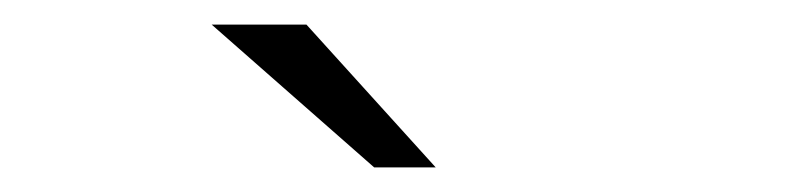

<svg xmlns="http://www.w3.org/2000/svg" viewBox="-20 -715 640 156"><path d="M284 -579 152 -695H229L334 -579Z"/></svg>

Font: Red Hat Mono VF Light
Style: Regular
Weight: 300
Monospace: yes
Designer: Pentagram, MCKL
Foundry: Pentagram, MCKL
Version: Version 1.023